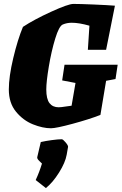

<svg xmlns="http://www.w3.org/2000/svg" viewBox="-20 -645 620 979"><path d="M569 -242 521 -233 492 -59Q436 -37 351 -14Q266 9 240 9Q198 9 148 -11Q98 -31 61.5 -75.5Q25 -120 25 -189Q25 -254 47.5 -348.5Q70 -443 97 -508Q153 -545 240.5 -585Q328 -625 354 -625Q387 -625 458 -622Q529 -619 566 -616L521 -391H428L436 -514Q383 -529 346 -529Q321 -529 300 -520Q281 -512 261.5 -448Q242 -384 229 -306Q216 -228 216 -189Q216 -140 232.5 -119Q249 -98 279 -98Q289 -98 294 -99L345 -106L365 -222L297 -235L309 -315H580ZM162 273Q181 232 194 189Q193 188 180.5 176Q168 164 170 156L188 79Q211 74 243.5 69.5Q276 65 295 65Q301 65 314.5 81Q328 97 327 104L320 144Q313 184 281 235Q249 286 214 314Z"/></svg>

Font: Grenze Black
Style: Italic
Weight: 900
Italic angle: -10°
Designer: Renata Polastri
Foundry: Omnibus-Type
Version: Version 1.002; ttfautohint (v1.8)